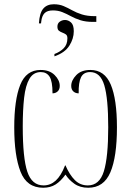

<svg xmlns="http://www.w3.org/2000/svg" viewBox="-20 -873 616 903"><path d="M163 -763Q166 -812 183.5 -832.5Q201 -853 233 -853Q259 -853 279 -844.5Q299 -836 319.5 -824.5Q340 -813 365.5 -805Q391 -797 427 -797H433V-770H417Q383 -770 358 -778Q333 -786 313 -797Q293 -808 273 -816Q253 -824 229 -824Q202 -824 189.5 -811Q177 -798 174 -772L173 -763ZM236 -619Q261 -628 279 -645.5Q297 -663 297 -693Q297 -706 290 -711Q283 -716 273.5 -719.5Q264 -723 257 -728.5Q250 -734 250 -748Q250 -763 261 -771Q272 -779 286 -779Q301 -779 314 -767.5Q327 -756 327 -726Q327 -691 306 -658Q285 -625 236 -608ZM183 10Q106 10 76.5 -65.5Q47 -141 47 -274Q47 -403 75 -473.5Q103 -544 171 -544Q213 -544 237 -520Q261 -496 261 -469Q261 -452 251 -443Q241 -434 227 -434Q227 -491 213 -512.5Q199 -534 172 -534Q137 -534 118.5 -502.5Q100 -471 93.5 -413.5Q87 -356 87 -278Q87 -130 108.5 -65.5Q130 -1 185 -1Q217 -1 242 -23.5Q267 -46 286 -95H288Q307 -51 332 -26Q357 -1 393 -1Q448 -1 468.5 -67.5Q489 -134 489 -274Q489 -410 470.5 -472Q452 -534 404 -534Q373 -534 361 -509.5Q349 -485 350 -434Q335 -434 325 -443Q315 -452 315 -469Q315 -495 338.5 -519.5Q362 -544 405 -544Q472 -544 501 -475Q530 -406 530 -274Q530 -135 499 -62.5Q468 10 395 10Q356 10 329.5 -9Q303 -28 288 -52Q266 -21 241.5 -5.5Q217 10 183 10Z"/></svg>

Font: Noto Serif Display ExtraCondensed ExtraLight
Style: Regular
Weight: 200
Width: 2
Designer: Monotype Design Team
Foundry: Monotype Imaging Inc.
Version: Version 2.009